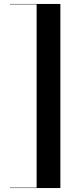

<svg xmlns="http://www.w3.org/2000/svg" viewBox="-20 -800 380 970"><path d="M30 148V150H285V-780H30V-778H165V148Z"/></svg>

Font: Bodoni* 96pt Medium
Style: Regular
Weight: 500
Version: Version 2.3